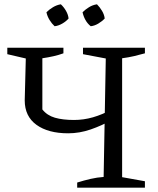

<svg xmlns="http://www.w3.org/2000/svg" viewBox="-20 -873 736 893"><path d="M339 0V-24Q371 -34 401.5 -41Q432 -48 462 -50L472 -601L366 -621V-651H654V-625Q629 -618 603.5 -612Q578 -606 548 -602V-49L654 -30V0ZM297 -253Q204 -253 149.5 -292.5Q95 -332 95 -406L100 -601L14 -621V-651H275V-625Q253 -617 228.5 -611.5Q204 -606 177 -602V-364Q199 -336 235.5 -325.5Q272 -315 324 -315Q369 -315 412.5 -327.5Q456 -340 502 -365V-316Q454 -289 402 -271Q350 -253 297 -253ZM263 -853Q277 -840 287 -822.5Q297 -805 299 -787Q288 -774 270 -763.5Q252 -753 234 -751Q221 -763 210.5 -780Q200 -797 196 -816Q209 -829 226.5 -839.5Q244 -850 263 -853ZM431 -853Q444 -840 454.5 -822.5Q465 -805 467 -787Q455 -774 437.5 -763.5Q420 -753 402 -751Q387 -763 377.5 -780Q368 -797 364 -816Q377 -829 394 -839.5Q411 -850 431 -853Z"/></svg>

Font: Piazzolla 24pt
Style: Regular
Weight: 400
Designer: Juan Pablo del Peral
Foundry: Huerta Tipografica
Version: Version 2.005